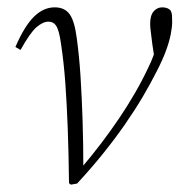

<svg xmlns="http://www.w3.org/2000/svg" viewBox="-20 -496 494 523"><path d="M168 3Q167 -80 164.5 -146.5Q162 -213 158 -269Q154 -325 146 -378Q141 -413 133.5 -425Q126 -437 112 -437Q97 -437 79.5 -422Q62 -407 36 -360L22 -368Q46 -424 72 -450Q98 -476 129 -476Q156 -476 169.5 -457.5Q183 -439 189 -393Q196 -342 199.5 -285.5Q203 -229 205 -166.5Q207 -104 207 -34H198L202 -39Q230 -72 255.5 -105.5Q281 -139 304 -173Q327 -207 347 -241.5Q367 -276 384 -312Q392 -328 398 -344.5Q404 -361 410 -383L403 -323L395 -375Q393 -393 391 -407.5Q389 -422 389 -431Q389 -454 398.5 -465Q408 -476 422 -476Q430 -476 436 -473.5Q442 -471 445 -467Q448 -461 448.5 -454.5Q449 -448 449 -437Q449 -422 445 -402Q441 -382 432 -357.5Q423 -333 407 -302Q391 -270 369.5 -233.5Q348 -197 321 -158Q294 -119 261 -78Q228 -37 190 4L173 7Z"/></svg>

Font: Source Serif 4 36pt Light
Style: Italic
Weight: 300
Italic angle: -12°
Designer: Frank Grießhammer
Foundry: Adobe Systems Incorporated
Version: Version 4.004;hotconv 1.0.116;makeotfexe 2.5.65601